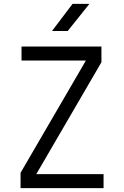

<svg xmlns="http://www.w3.org/2000/svg" viewBox="-20 -970 640 990"><path d="M329 -810 441 -950H354L248 -810ZM514 0V-72H167L503 -649V-730H91V-658H423L86 -79V0Z"/></svg>

Font: Tekne LDO Light
Style: Regular
Weight: 300
Monospace: yes
Designer: Alessio Laiso, Mario Rullo, Paolo Rosset
Foundry: Alessio Laiso
Version: Version 1.000;hotconv 1.0.109;makeotfexe 2.5.65596